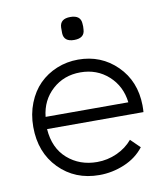

<svg xmlns="http://www.w3.org/2000/svg" viewBox="-78 -733 716 816"><g transform="rotate(-10 280.0 -324.5)"><path d="M479 -68.8Q446.8 -26.9 394.3 -4.9Q341.8 17.1 286.1 17.1Q181.2 17.1 112.5 -52.7Q43.9 -122.6 43.9 -232.9Q43.9 -288.1 62.5 -335.2Q81.1 -382.3 113 -414.3Q145 -446.3 188.5 -464.1Q231.9 -481.9 280.8 -481.9Q379.9 -481.9 447.8 -414.8Q515.6 -347.7 517.1 -243.2Q517.1 -222.7 516.1 -213.9H100.1Q106 -130.9 158.4 -85Q210.9 -39.1 286.1 -39.1Q330.6 -39.1 371.3 -57.4Q412.1 -75.7 439 -107.9ZM103 -266.1H460Q451.7 -336.9 401.9 -381.8Q352.1 -426.8 280.8 -426.8Q209.5 -426.8 159.9 -381.8Q110.4 -336.9 103 -266.1ZM233.9 -604V-628.9Q235.4 -666 279.8 -666Q324.7 -666 326.2 -628.9Q327.6 -617.2 326.2 -604Q324.7 -566.9 279.8 -566.9Q235.4 -566.9 233.9 -604Z"/></g></svg>

Font: Kreadon Light
Style: Regular
Weight: 300
Designer: kohakuno
Foundry: StudioGnu
Version: Version 1.000;Glyphs 3.1.2 (3151)